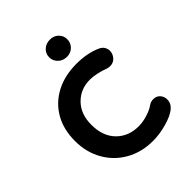

<svg xmlns="http://www.w3.org/2000/svg" viewBox="-167 -647 750 750"><g transform="rotate(-45 207.5 -272.5)"><path d="M375 -27Q356 -12 317 -1Q278 10 241 10Q179 10 130 -17.5Q81 -45 53 -94Q25 -143 25 -205Q25 -270 52.5 -317Q80 -364 129 -389.5Q178 -415 243 -415Q270 -415 297.5 -410Q325 -405 348 -394Q360 -388 365.5 -378.5Q371 -369 371 -358Q371 -342 359.5 -328.5Q348 -315 329 -315Q321 -315 312 -318Q294 -325 273 -329.5Q252 -334 236 -334Q184 -334 149.5 -299Q115 -264 115 -205Q115 -142 150.5 -106Q186 -70 242 -70Q265 -70 291 -78Q317 -86 333 -98Q344 -105 357 -105Q374 -105 384.5 -93.5Q395 -82 395 -65Q395 -43 375 -27ZM236 -460Q214 -460 199.5 -474Q185 -488 185 -508Q185 -528 199.5 -541.5Q214 -555 236 -555Q257 -555 271 -541.5Q285 -528 285 -508Q285 -488 271 -474Q257 -460 236 -460Z"/></g></svg>

Font: Dongle
Style: Bold
Weight: 700
Designer: Yanghee Ryu
Foundry: Yanghee Ryu
Version: Version 2.000